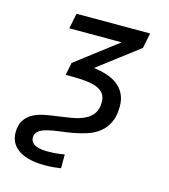

<svg xmlns="http://www.w3.org/2000/svg" viewBox="-105 -574 759 860"><g transform="rotate(15 275.0 -144.0)"><path d="M438.5 -139.2Q438.5 -93.8 423.8 -64Q409.2 -34.2 385.3 -15.4Q361.3 3.4 330.8 13.4Q300.3 23.4 268.3 29.1Q236.3 34.7 205.8 38.3Q175.3 42 151.4 48.1Q127.4 54.2 112.8 64.9Q98.1 75.7 98.1 95.7Q98.1 104.5 101.8 112.3Q105.5 120.1 114.3 126Q123 131.8 138.2 135.5Q153.3 139.2 176.3 139.2Q191.9 139.2 203.6 138.4Q215.3 137.7 224.9 136.7Q234.4 135.7 241.7 134.5Q249 133.3 255.9 131.8V196.3Q241.7 198.7 222.9 200.4Q204.1 202.1 178.7 202.1Q142.6 202.1 113 195.3Q83.5 188.5 62.3 175Q41 161.6 29.3 141.4Q17.6 121.1 17.6 94.2Q17.6 58.1 32 36.4Q46.4 14.6 70.3 2.2Q94.2 -10.3 124.5 -15.9Q154.8 -21.5 186.5 -25.6Q218.3 -29.8 248.5 -35.2Q278.8 -40.5 302.7 -52Q326.7 -63.5 341.1 -83.5Q355.5 -103.5 355.5 -137.7Q355.5 -158.7 346.2 -173.1Q336.9 -187.5 317.6 -196.5Q298.3 -205.6 267.8 -209.5Q237.3 -213.4 194.8 -213.4H167.5L179.2 -271.5L372.1 -418.9H129.4L143.6 -490.2H484.9L470.7 -419.4L282.2 -275.9Q313 -272 341.3 -263.2Q369.6 -254.4 391.1 -238.5Q412.6 -222.7 425.5 -198.2Q438.5 -173.8 438.5 -139.2Z"/></g></svg>

Font: Code New Roman
Style: Italic
Weight: 400
Italic angle: -11°
Monospace: yes
Designer: Sam Radian
Foundry: Code New Roman
Version: Version 1.508 October 19, 2014